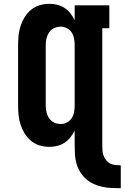

<svg xmlns="http://www.w3.org/2000/svg" viewBox="-20 -763 654 1008"><path d="M614 225Q590 225 566 224Q542 223 518 218Q494 213 472 203Q450 193 432 177Q414 161 401 140Q388 119 381.5 96Q375 73 373.5 48.5Q372 24 372 0V-78Q363 -59 349.5 -42Q336 -25 318.5 -13.5Q301 -2 280.5 3Q260 8 238 8Q213 8 188 0.5Q163 -7 143 -23.5Q123 -40 109.5 -62Q96 -84 88 -108.5Q80 -133 77.5 -158.5Q75 -184 75 -210V-525Q75 -551 77.5 -576.5Q80 -602 88 -626.5Q96 -651 109.5 -673Q123 -695 143 -711.5Q163 -728 188 -735.5Q213 -743 238 -743Q260 -743 280.5 -738Q301 -733 318.5 -721.5Q336 -710 349.5 -693Q363 -676 372 -657V-735H554V-615H517V0Q517 14 518 28Q519 42 524 55Q529 68 538 79Q547 90 559.5 96Q572 102 586 103.5Q600 105 614 105ZM299 -112Q316 -112 332 -120.5Q348 -129 357 -143.5Q366 -158 369 -175.5Q372 -193 372 -210V-525Q372 -542 369 -559.5Q366 -577 357 -591.5Q348 -606 332 -614.5Q316 -623 299 -623Q281 -623 264.5 -615.5Q248 -608 238 -593Q228 -578 224 -560.5Q220 -543 220 -525V-210Q220 -192 224 -174.5Q228 -157 238 -142Q248 -127 264.5 -119.5Q281 -112 299 -112Z"/></svg>

Font: Iosevka Curly Slab HvEx
Style: Regular
Weight: 900
Width: 7
Monospace: yes
Designer: Belleve Invis
Foundry: Belleve Invis
Version: Version 11.1.0; ttfautohint (v1.8.3)